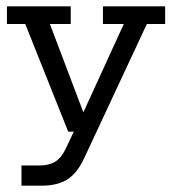

<svg xmlns="http://www.w3.org/2000/svg" viewBox="-20 -417 544 608"><path d="M112 171H48V107H106Q136 107 155.5 94.5Q175 82 188 54L223 -20L243 0H196L60 -341H2V-397H204V-341H138L249 -48L237 -46L372 -341H306V-397H503V-341H445L247 83Q225 131 193.5 151Q162 171 112 171Z"/></svg>

Font: Rokkitt
Style: Regular
Weight: 400
Designer: Vernon Adams
Foundry: Vernon Adams
Version: Version 3.103